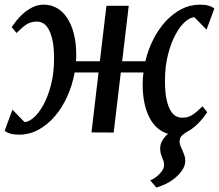

<svg xmlns="http://www.w3.org/2000/svg" viewBox="-39 -580 958 841"><path d="M15.6 -99.6 68.4 -45.4Q85.9 -45.4 108.2 -64.5Q130.4 -83.5 150.4 -119.4Q170.4 -155.3 184.1 -207Q197.8 -258.8 197.8 -324.2Q197.8 -367.7 191.9 -398.2Q186 -428.7 176 -448.2Q166 -467.8 152.3 -476.6Q138.7 -485.4 123 -485.4Q110.4 -485.4 100.1 -482.9Q89.8 -480.5 79.8 -474.6Q69.8 -468.8 58.8 -459.2Q47.9 -449.7 33.2 -435.5L12.2 -461.4Q19 -471.7 32 -488.3Q44.9 -504.9 62.7 -520.8Q80.6 -536.6 103.3 -548.1Q126 -559.6 152.3 -559.6Q184.1 -559.6 210.2 -544.7Q236.3 -529.8 255.1 -501.5Q273.9 -473.1 284.4 -432.4Q294.9 -391.6 294.9 -339.8Q294.9 -332.5 294.7 -325.4Q294.4 -318.4 293.9 -311.5H398.4L427.2 -554.7H524.9L496.1 -311.5H597.7Q609.4 -361.8 632.1 -406.7Q654.8 -451.7 685.8 -485.6Q716.8 -519.5 754.9 -539.6Q793 -559.6 836.4 -559.6Q859.9 -559.6 874.8 -555.2Q889.6 -550.8 899.9 -542.5L865.7 -450.2L812.5 -504.4Q794.9 -504.4 772.7 -485.4Q750.5 -466.3 730.7 -430.4Q710.9 -394.5 697.3 -342.8Q683.6 -291 683.6 -225.6Q683.6 -182.1 689.2 -151.6Q694.8 -121.1 704.8 -101.6Q714.8 -82 728.5 -73.2Q742.2 -64.5 758.3 -64.5Q770.5 -64.5 780.8 -66.9Q791 -69.3 801 -75.2Q811 -81.1 822.3 -90.6Q833.5 -100.1 848.1 -114.3L868.7 -88.4Q863.3 -81.1 855 -69.6Q846.7 -58.1 835.4 -46.1Q824.2 -34.2 810.3 -22.5Q796.4 -10.7 780.3 -2.9Q766.6 5.4 757.1 14.6Q747.6 23.9 747.6 40.5Q747.6 49.3 751.5 58.6Q755.4 67.9 760 78.1Q764.6 88.4 768.6 99.9Q772.5 111.3 772.5 124.5Q772.5 144 760.7 162.6Q749 181.2 730.7 197Q712.4 212.9 689.7 224.4Q667 235.8 645.5 241.2L619.1 210Q628.4 206.5 638.9 199.5Q649.4 192.4 658.4 183.3Q667.5 174.3 673.6 163.8Q679.7 153.3 679.7 142.1Q679.7 132.3 677 125Q674.3 117.7 671.1 110.1Q668 102.5 665.3 93Q662.6 83.5 662.6 69.8Q662.6 50.8 672.6 34.7Q682.6 18.6 696.8 5.9Q671.9 -1 651.4 -18.6Q630.9 -36.1 616.2 -63.7Q601.6 -91.3 593.8 -128.2Q585.9 -165 585.9 -210Q585.9 -223.1 586.7 -236.3Q587.4 -249.5 589.4 -262.7H490.2L459 0.5L361.8 0L392.6 -262.7H288.1Q278.3 -208.5 256.3 -159.2Q234.4 -109.9 202.6 -72.3Q170.9 -34.7 130.9 -12.5Q90.8 9.8 44.9 9.8Q21.5 9.8 6.6 5.4Q-8.3 1 -18.6 -7.3Z"/></svg>

Font: Merriweather
Style: Italic
Weight: 400
Italic angle: -7°
Designer: Eben Sorkin ( eben@eyebytes.com )
Foundry: Eben Sorkin ( eben@eyebytes.com )
Version: Version 1.005; ttfautohint (v0.97) -l 13 -r 13 -G 200 -x 24 